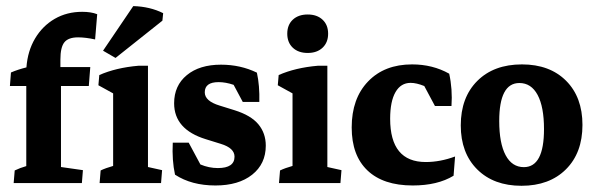

<svg xmlns="http://www.w3.org/2000/svg" viewBox="-20 -595 1931 624"><path d="M24.4 0 27.8 -41Q44.9 -49.3 65.4 -55.2V-315.4H12.2L15.6 -359.4Q38.1 -369.1 65.9 -376Q69.8 -429.2 94 -470Q118.2 -510.7 157.7 -533.7Q197.3 -556.6 247.1 -556.6Q276.4 -556.6 295.9 -548.8L289.1 -466.8Q257.8 -473.6 233.9 -473.6Q202.1 -473.6 189.2 -457.5Q176.3 -441.4 176.3 -401.4V-377H273.4L268.6 -315.4H178.2V-52.2L249.5 -42L246.1 0Z M303.7 0 307.1 -41Q323.2 -48.8 347.7 -55.7V-291.5L299.8 -317.9L302.7 -351.1Q356.9 -375 429.7 -381.3H460.9V-52.2L506.8 -42L503.4 0ZM355.5 -406.7 314.9 -430.2 413.1 -575.2Q467.3 -573.7 510.3 -552.2L507.8 -527.8Z M680.2 7.8Q602.5 7.8 548.8 -27.3Q538.6 -74.2 541.5 -131.3H593.3L631.3 -60.5Q659.2 -48.8 688 -48.8Q742.2 -48.8 742.2 -85.9Q742.2 -113.8 697.8 -127.4L648.9 -142.6Q545.9 -174.3 545.9 -259.3Q545.9 -316.9 587.2 -350.8Q628.4 -384.8 698.2 -384.8Q761.7 -384.8 814.9 -358.9Q824.2 -316.9 822.8 -263.7H769L739.3 -319.3Q713.4 -328.1 690.4 -328.1Q645.5 -328.1 645.5 -294.9Q645.5 -266.6 693.4 -252L742.2 -236.8Q795.4 -220.2 819.6 -191.2Q843.8 -162.1 843.8 -121.6Q843.8 -62.5 799.6 -27.3Q755.4 7.8 680.2 7.8Z M886.7 0 890.1 -41Q906.2 -48.8 930.7 -55.7V-291.5L882.8 -317.9L885.7 -351.1Q939.9 -375 1012.7 -381.3H1043.9V-52.2L1089.8 -42L1086.4 0ZM980 -422.9Q949.7 -422.9 931.6 -439.9Q913.6 -457 913.6 -485.4Q913.6 -514.2 931.6 -531Q949.7 -547.9 980 -547.9Q1010.3 -547.9 1028.3 -531Q1046.4 -514.2 1046.4 -485.4Q1046.4 -457 1028.3 -439.9Q1010.3 -422.9 980 -422.9Z M1321.3 7.8Q1225.6 7.8 1174.3 -41Q1123 -89.8 1123 -180.7Q1123 -274.9 1176.3 -330.3Q1229.5 -385.7 1319.3 -385.7Q1386.2 -385.7 1439.9 -355.5Q1445.3 -331.5 1447.3 -304.4Q1449.2 -277.3 1447.3 -250.5H1393.6L1358.9 -315.4Q1333.5 -325.7 1314.5 -325.7Q1282.7 -325.7 1265.4 -295.7Q1248 -265.6 1248 -209Q1248 -68.4 1363.8 -68.4Q1410.6 -68.4 1459 -86.4L1454.1 -23.9Q1401.9 7.8 1321.3 7.8Z M1674.8 8.8Q1584.5 8.8 1531 -44.4Q1477.5 -97.7 1477.5 -187.5Q1477.5 -278.3 1531.2 -332Q1585 -385.7 1676.3 -385.7Q1766.6 -385.7 1819.8 -332.5Q1873 -279.3 1873 -189Q1873 -98.1 1819.3 -44.7Q1765.6 8.8 1674.8 8.8ZM1682.6 -51.8Q1748 -51.8 1748 -175.3Q1748 -247.6 1727.3 -286.4Q1706.5 -325.2 1668 -325.2Q1602.5 -325.2 1602.5 -201.7Q1602.5 -129.4 1623.3 -90.6Q1644 -51.8 1682.6 -51.8Z"/></svg>

Font: Markazi Text
Style: Bold
Weight: 700
Designer: Borna Izadpanah (Arabic designer), Fiona Ross (Arabic design director) and Florian Runge (Latin designer)
Foundry: Borna Izadpanah and Florian Runge
Version: Version 1.001; ttfautohint (v1.8.3)